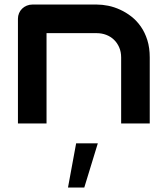

<svg xmlns="http://www.w3.org/2000/svg" viewBox="-20 -548 736 852"><path d="M644.5 0H517.6V-293Q517.6 -317.9 509 -337.6Q500.5 -357.4 485.8 -371.6Q471.2 -385.7 451.4 -393.3Q431.6 -400.9 408.7 -400.9H186.5V0H59.6V-464.8Q59.6 -478 64.5 -489.5Q69.3 -501 78.1 -509.5Q86.9 -518.1 98.6 -522.9Q110.4 -527.8 123.5 -527.8H409.7Q433.6 -527.8 460.2 -522.5Q486.8 -517.1 512.9 -505.1Q539.1 -493.2 562.7 -474.9Q586.4 -456.5 604.7 -430.4Q623 -404.3 633.8 -370.1Q644.5 -335.9 644.5 -293ZM354 284.2H281.7L317.9 87.9H414.1Z"/></svg>

Font: Audiowide
Style: Regular
Weight: 400
Version: Version 1.003